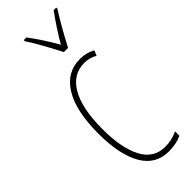

<svg xmlns="http://www.w3.org/2000/svg" viewBox="-257 -786 818 818"><g transform="rotate(-45 152.0 -376.5)"><path d="M46 -256Q46 -392 90.5 -464.5Q135 -537 215 -537Q255 -537 285 -519L275 -496Q250 -512 216 -512Q148 -512 110 -447Q72 -382 72 -257Q72 -144 105.5 -79.5Q139 -15 209 -15Q247 -15 284 -32V-6Q250 10 206 10Q126 10 86 -60Q46 -130 46 -256ZM299 -756Q265 -704 213 -606H188Q129 -719 103 -756V-763H119Q166 -700 201 -637Q233 -693 283 -763H299Z"/></g></svg>

Font: Noto Sans Display Thin Cond
Style: Regular
Weight: 250
Width: 3
Designer: Monotype Design team
Foundry: Monotype Imaging Inc.
Version: Version 1.000